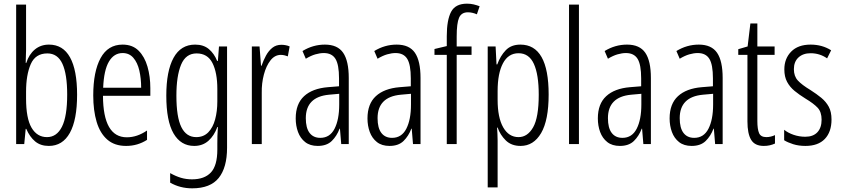

<svg xmlns="http://www.w3.org/2000/svg" viewBox="-20 -785 4583 1046"><path d="M122 -512Q122 -496 121 -478Q120 -460 120 -442H123Q138 -489 170 -515.5Q202 -542 247 -542Q323 -542 361.5 -472.5Q400 -403 400 -269Q400 -132 360.5 -61Q321 10 246 10Q201 10 171.5 -14.5Q142 -39 123 -83H120L112 0H68V-760H122ZM238 -494Q173 -494 147.5 -435.5Q122 -377 122 -285V-248Q122 -140 152 -89Q182 -38 236 -38Q289 -38 317.5 -94.5Q346 -151 346 -270Q346 -381 320 -437.5Q294 -494 238 -494Z M648 -542Q702 -542 735 -509Q768 -476 783.5 -422Q799 -368 799 -305V-263H541Q542 -37 671 -37Q727 -37 781 -74V-23Q756 -7 727.5 1.5Q699 10 667 10Q604 10 564.5 -24.5Q525 -59 506.5 -121Q488 -183 488 -265Q488 -395 528 -468.5Q568 -542 648 -542ZM648 -496Q601 -496 573.5 -449.5Q546 -403 542 -307H749Q749 -358 739 -401Q729 -444 706.5 -470Q684 -496 648 -496Z M1043 -542Q1089 -542 1118 -517.5Q1147 -493 1163 -453H1167L1173 -532H1217V20Q1217 128 1171.5 184.5Q1126 241 1027 241Q961 241 907 210V158Q937 175 965.5 183.5Q994 192 1026 192Q1094 192 1129 154.5Q1164 117 1164 30V-2Q1164 -21 1164.5 -43.5Q1165 -66 1167 -93H1164Q1147 -46 1115.5 -18Q1084 10 1038 10Q965 10 925.5 -58Q886 -126 886 -264Q886 -398 925.5 -470Q965 -542 1043 -542ZM1051 -494Q992 -494 966.5 -432.5Q941 -371 941 -264Q941 -147 968 -92.5Q995 -38 1049 -38Q1089 -38 1114.5 -64Q1140 -90 1152 -134.5Q1164 -179 1164 -233V-300Q1164 -389 1137.5 -441.5Q1111 -494 1051 -494Z M1513 -541Q1523 -541 1535 -539Q1547 -537 1558 -532L1548 -478Q1541 -481 1530.5 -483.5Q1520 -486 1510 -486Q1477 -486 1453.5 -456Q1430 -426 1417.5 -378.5Q1405 -331 1406 -279V0H1352V-532H1394L1402 -427H1405Q1415 -456 1429 -482Q1443 -508 1463.5 -524.5Q1484 -541 1513 -541Z M1750 -542Q1819 -542 1849.5 -497.5Q1880 -453 1880 -360V0H1839L1832 -84H1830Q1815 -44 1787.5 -17Q1760 10 1711 10Q1669 10 1642.5 -11Q1616 -32 1603.5 -66Q1591 -100 1591 -140Q1591 -219 1636.5 -261Q1682 -303 1766 -310L1827 -315V-358Q1827 -433 1807.5 -464.5Q1788 -496 1744 -496Q1723 -496 1698.5 -489Q1674 -482 1646 -465L1628 -507Q1685 -542 1750 -542ZM1772 -269Q1646 -257 1646 -141Q1646 -88 1666.5 -61Q1687 -34 1725 -34Q1777 -34 1802.5 -83.5Q1828 -133 1828 -216V-274Z M2141 -542Q2210 -542 2240.5 -497.5Q2271 -453 2271 -360V0H2230L2223 -84H2221Q2206 -44 2178.5 -17Q2151 10 2102 10Q2060 10 2033.5 -11Q2007 -32 1994.5 -66Q1982 -100 1982 -140Q1982 -219 2027.5 -261Q2073 -303 2157 -310L2218 -315V-358Q2218 -433 2198.5 -464.5Q2179 -496 2135 -496Q2114 -496 2089.5 -489Q2065 -482 2037 -465L2019 -507Q2076 -542 2141 -542ZM2163 -269Q2037 -257 2037 -141Q2037 -88 2057.5 -61Q2078 -34 2116 -34Q2168 -34 2193.5 -83.5Q2219 -133 2219 -216V-274Z M2549 -486H2468V0H2414V-486H2347V-518L2414 -534V-588Q2414 -676 2437.5 -720.5Q2461 -765 2524 -765Q2544 -765 2560.5 -761Q2577 -757 2593 -751L2578 -707Q2553 -718 2529 -718Q2494 -718 2481 -688.5Q2468 -659 2468 -586V-532H2549Z M2815 -542Q2969 -542 2969 -270Q2969 -130 2928 -60Q2887 10 2816 10Q2766 10 2735.5 -20Q2705 -50 2691 -90H2688Q2689 -75 2690 -56.5Q2691 -38 2691 -19V236H2637V-532H2680L2685 -434H2689Q2706 -481 2735.5 -511.5Q2765 -542 2815 -542ZM2805 -495Q2749 -495 2720 -440Q2691 -385 2691 -289V-242Q2691 -144 2721.5 -91Q2752 -38 2805 -38Q2854 -38 2884.5 -91.5Q2915 -145 2915 -269Q2915 -379 2888.5 -437Q2862 -495 2805 -495Z M3134 0H3080V-760H3134Z M3396 -542Q3465 -542 3495.5 -497.5Q3526 -453 3526 -360V0H3485L3478 -84H3476Q3461 -44 3433.5 -17Q3406 10 3357 10Q3315 10 3288.5 -11Q3262 -32 3249.5 -66Q3237 -100 3237 -140Q3237 -219 3282.5 -261Q3328 -303 3412 -310L3473 -315V-358Q3473 -433 3453.5 -464.5Q3434 -496 3390 -496Q3369 -496 3344.5 -489Q3320 -482 3292 -465L3274 -507Q3331 -542 3396 -542ZM3418 -269Q3292 -257 3292 -141Q3292 -88 3312.5 -61Q3333 -34 3371 -34Q3423 -34 3448.5 -83.5Q3474 -133 3474 -216V-274Z M3787 -542Q3856 -542 3886.5 -497.5Q3917 -453 3917 -360V0H3876L3869 -84H3867Q3852 -44 3824.5 -17Q3797 10 3748 10Q3706 10 3679.5 -11Q3653 -32 3640.5 -66Q3628 -100 3628 -140Q3628 -219 3673.5 -261Q3719 -303 3803 -310L3864 -315V-358Q3864 -433 3844.5 -464.5Q3825 -496 3781 -496Q3760 -496 3735.5 -489Q3711 -482 3683 -465L3665 -507Q3722 -542 3787 -542ZM3809 -269Q3683 -257 3683 -141Q3683 -88 3703.5 -61Q3724 -34 3762 -34Q3814 -34 3839.5 -83.5Q3865 -133 3865 -216V-274Z M4155 -38Q4167 -38 4179.5 -41Q4192 -44 4202 -49V-3Q4189 3 4174 6.5Q4159 10 4141 10Q4092 10 4072 -23.5Q4052 -57 4052 -123V-486H4002V-517L4053 -532L4068 -657H4106V-532H4200V-486H4106V-126Q4106 -81 4115.5 -59.5Q4125 -38 4155 -38Z M4510 -134Q4510 -66 4473.5 -28Q4437 10 4368 10Q4331 10 4301 0.5Q4271 -9 4252 -21V-78Q4273 -61 4303.5 -50.5Q4334 -40 4367 -40Q4410 -40 4433 -64.5Q4456 -89 4456 -133Q4456 -175 4434.5 -198Q4413 -221 4368 -248Q4334 -269 4308.5 -290Q4283 -311 4268 -339Q4253 -367 4253 -407Q4253 -466 4290.5 -504Q4328 -542 4396 -542Q4459 -542 4508 -511L4486 -467Q4446 -495 4396 -495Q4355 -495 4330 -472Q4305 -449 4305 -408Q4305 -370 4326.5 -346.5Q4348 -323 4396 -294Q4429 -273 4454.5 -252Q4480 -231 4495 -203.5Q4510 -176 4510 -134Z"/></svg>

Font: Noto Sans Khmer ExtraCondensed Light
Style: Regular
Weight: 300
Width: 2
Designer: Danh Hong and the Monotype Design Team
Foundry: Monotype Imaging Inc.
Version: Version 2.004; ttfautohint (v1.8.4.7-5d5b)